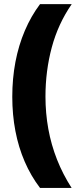

<svg xmlns="http://www.w3.org/2000/svg" viewBox="-20 -754 383 932"><path d="M39.6 -284.2Q39.6 -372.6 54.9 -453.4Q70.3 -534.2 100.6 -605.2Q130.9 -676.3 174.3 -733.9H328.1Q262.2 -638.7 231.4 -524.2Q200.7 -409.7 200.7 -285.2Q200.7 -204.6 214.6 -127.9Q228.5 -51.3 256.8 20.5Q285.2 92.3 327.6 158.2H174.3Q129.9 100.1 99.9 30.5Q69.8 -39.1 54.7 -118.2Q39.6 -197.3 39.6 -284.2Z"/></svg>

Font: Open Sans SemiCondensed ExtraBold
Style: Regular
Weight: 800
Width: 4
Designer: Monotype Design Team
Foundry: Monotype Imaging Inc.
Version: Version 3.000